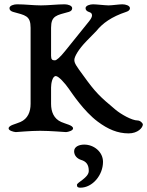

<svg xmlns="http://www.w3.org/2000/svg" viewBox="-20 -611 683 891"><path d="M371 60C348 60 324 69 324 91C324 111 338 125 356 131C380 138 392 153 392 182C392 214 337 235 337 247C337 257 342 260 353 260C409 260 458 202 458 140C458 94 416 60 371 60ZM394 -555C419 -547 402 -523 394 -513L282 -374C258 -344 242 -331 235 -331C223 -331 217 -334 217 -352V-482C217 -539 243 -540 300 -556C309 -559 315 -564 315 -573C315 -585 295 -591 280 -591C246 -591 205 -586 170 -586C134 -586 98 -591 59 -591C44 -591 24 -585 24 -573C24 -564 31 -559 40 -556C97 -540 122 -539 122 -482V-129C122 -92 109 -60 75 -45C53 -35 20 -30 20 -15C20 -5 42 1 53 2C60 2 119 -4 166 -4C214 -4 280 2 287 2C298 1 319 -5 319 -15C319 -30 286 -35 264 -45C230 -60 217 -92 217 -129V-205C217 -223 223 -258 239 -258C252 -258 282 -224 298 -201C315 -177 369 -95 433 -47C481 -11 526 8 577 8C619 8 643 -18 643 -34C643 -38 632 -52 618 -52C592 -52 541 -81 516 -102C443 -163 423 -182 367 -260C333 -306 325 -318 325 -333C325 -348 344 -382 382 -421L427 -467C456 -503 497 -533 566 -556C575 -559 583 -564 583 -573C583 -585 563 -591 548 -591C533 -591 499 -586 484 -586C469 -586 427 -591 412 -591C397 -591 377 -585 377 -573C377 -564 384 -558 394 -555Z"/></svg>

Font: EB Garamond SC 08
Style: Regular
Weight: 400
Version: Version 0.016